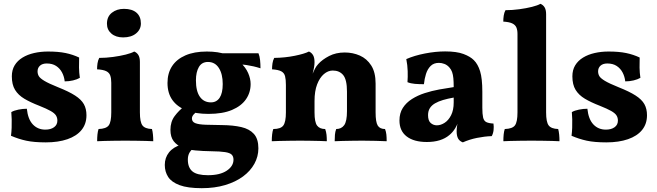

<svg xmlns="http://www.w3.org/2000/svg" viewBox="-20 -737 3444 1006"><path d="M394.6 -435.6Q393.6 -409.8 394 -382.5Q394.4 -355.2 398.4 -329.2Q384.2 -320.8 362.8 -315.7Q341.4 -310.6 319 -310.6Q316.4 -335.6 305.2 -357Q294 -378.4 274.2 -391.4Q254.4 -404.4 225 -404.4Q202.4 -404.4 189.6 -393Q176.8 -381.6 176.8 -363.2Q176.8 -349.2 183.4 -338Q190 -326.8 212.6 -313.2Q235.2 -299.6 284.4 -279.8Q340.8 -257.4 373.3 -236.5Q405.8 -215.6 419.4 -191.2Q433 -166.8 433 -133.2Q433 -87.6 407.2 -55.9Q381.4 -24.2 333.3 -7.6Q285.2 9 220 9Q157.6 9 117 0.1Q76.4 -8.8 37.6 -25.6Q40.2 -44.6 41 -67.3Q41.8 -90 41.3 -111.8Q40.8 -133.6 39.2 -149.6Q53.2 -158 76.4 -162.6Q99.6 -167.2 120.6 -167.2Q126.4 -112 152.2 -84.9Q178 -57.8 217.4 -57.8Q245.8 -57.8 263.2 -70.4Q280.6 -83 280.6 -105Q280.6 -120.6 273 -132.4Q265.4 -144.2 245.1 -155.7Q224.8 -167.2 185.8 -182.8Q139.6 -200.6 107.7 -219.6Q75.8 -238.6 58.9 -266.1Q42 -293.6 42 -337.2Q42 -370.4 56.8 -394.8Q71.6 -419.2 98 -435.3Q124.4 -451.4 158.8 -459.2Q193.2 -467 231.4 -467Q285.4 -467 323.3 -459.2Q361.2 -451.4 394.6 -435.6Z M489 3Q489 -16 490.6 -32.3Q492.2 -48.6 496.4 -61Q536.4 -62.2 549.7 -80.1Q563 -98 563 -148V-303.4Q563 -326.4 557.6 -341.5Q552.2 -356.6 536.2 -364.3Q520.2 -372 488.6 -373.8Q488.6 -389.6 490.9 -405.2Q493.2 -420.8 500 -433.6Q535.4 -433.6 572.3 -438.6Q609.2 -443.6 639 -451.1Q668.8 -458.6 683.2 -467Q697 -461.6 705 -448.7Q713 -435.8 713 -412.6V-148Q713 -98 726.2 -80.1Q739.4 -62.2 776.2 -61Q779.8 -48.6 781.4 -31.7Q783 -14.8 783 3Q769 2 745.2 1.5Q721.4 1 693.2 0.5Q665 0 636.4 0Q607.8 0 579.2 0.5Q550.6 1 526.8 1.5Q503 2 489 3ZM625.2 -541Q587 -541 563.7 -561Q540.4 -581 540.4 -612.8Q540.4 -650 566.2 -670.3Q592 -690.6 629.4 -690.6Q672 -690.6 695.1 -670.6Q718.2 -650.6 718.2 -614Q718.2 -582.6 692.9 -561.8Q667.6 -541 625.2 -541Z M1037.2 249Q963.6 249 921.2 233.2Q878.8 217.4 861.1 190.1Q843.4 162.8 843.4 127.2Q843.4 89.2 865.7 61.2Q888 33.2 931.6 20.2L1000.2 32.6Q978 51.8 971.1 66.1Q964.2 80.4 964.2 99Q964.2 141 988.2 161Q1012.2 181 1069.6 181Q1132.6 181 1168 157.3Q1203.4 133.6 1203.4 99.6Q1203.4 83 1194.2 73.5Q1185 64 1159.7 60Q1134.4 56 1085.8 55.4Q1042.6 54.8 1004.2 51.2Q965.8 47.6 936.4 36.2Q907 24.8 890 2.8Q873 -19.2 873 -56.6Q873 -99.2 895.2 -128.9Q917.4 -158.6 945.4 -179.4L1017.8 -156.4Q1003.2 -147.2 994.4 -137Q985.6 -126.8 985.6 -116.4Q985.6 -98.4 1003.8 -91.5Q1022 -84.6 1057.5 -83.4Q1093 -82.2 1144.4 -81.6Q1201.8 -81 1244.3 -71.2Q1286.8 -61.4 1310.3 -35.4Q1333.8 -9.4 1333.8 40.2Q1333.8 83.2 1312.9 121.1Q1292 159 1253.3 187.6Q1214.6 216.2 1159.8 232.6Q1105 249 1037.2 249ZM1072 -140.2Q1005.8 -140.2 957.5 -158.5Q909.2 -176.8 883.4 -212.8Q857.6 -248.8 857.6 -302.2Q857.6 -353.6 881.5 -390.2Q905.4 -426.8 951.6 -446.9Q997.8 -467 1064 -467Q1124.4 -467 1167.8 -451.1Q1211.2 -435.2 1239.2 -409.7Q1267.2 -384.2 1280.2 -354.3Q1293.2 -324.4 1293.2 -296.8Q1293.2 -252.2 1268.8 -216.9Q1244.4 -181.6 1195.5 -160.9Q1146.6 -140.2 1072 -140.2ZM1085.2 -200.6Q1114.6 -200.6 1130.8 -224.8Q1147 -249 1147 -296.8Q1147 -349.2 1126.7 -380.8Q1106.4 -412.4 1069.6 -412.4Q1037.4 -412.4 1022 -385.8Q1006.6 -359.2 1006.6 -315.8Q1006.6 -259.2 1027.3 -229.9Q1048 -200.6 1085.2 -200.6ZM1344.8 -379.2Q1327 -385 1308.4 -389.3Q1289.8 -393.6 1271.4 -396.3Q1253 -399 1236.6 -399.4L1137.2 -458H1334.2Q1340.6 -442.6 1342.7 -422.2Q1344.8 -401.8 1344.8 -379.2Z M1478 -208V-292Q1478 -320.4 1473.6 -337.7Q1469.2 -355 1453.8 -363.3Q1438.4 -371.6 1405.4 -373.8Q1405.4 -389.6 1407.7 -405.2Q1410 -420.8 1416.8 -433.6Q1473.6 -434.4 1524.4 -444.7Q1575.2 -455 1598.8 -467Q1612 -461.6 1620 -448.5Q1628 -435.4 1628 -411ZM1948 -148Q1948 -97.2 1959.2 -79.1Q1970.4 -61 1997.4 -61Q2002.8 -47.2 2004.4 -32.2Q2006 -17.2 2006 3Q1984 2 1948.2 1Q1912.4 0 1879 0Q1857.2 0 1828.6 0.5Q1800 1 1774.3 1.5Q1748.6 2 1733.6 3Q1733.6 -14.8 1734.9 -30.9Q1736.2 -47 1741.6 -61Q1768.6 -61 1783.3 -81Q1798 -101 1798 -154.6V-256.8Q1798 -319.4 1778.4 -343.4Q1758.8 -367.4 1723.6 -367.4Q1698.8 -367.4 1677 -348.8Q1655.2 -330.2 1641.6 -294.9Q1628 -259.6 1628 -207.6V-148Q1628 -96.8 1641.5 -78.9Q1655 -61 1683.8 -61Q1689.2 -46 1690.8 -31Q1692.4 -16 1692.4 3Q1677.8 2 1653.6 1.5Q1629.4 1 1602.7 0.5Q1576 0 1553 0Q1530 0 1501.1 0.5Q1472.2 1 1445.6 1.5Q1419 2 1404 3Q1404 -16 1405.9 -33Q1407.8 -50 1412 -61Q1451 -61 1464.5 -79.5Q1478 -98 1478 -148V-292L1628 -411Q1628 -399 1625.3 -383.4Q1622.6 -367.8 1618 -350.8Q1624 -364.8 1630.6 -377.6Q1637.2 -390.4 1647.4 -401.4Q1668.6 -425 1704.3 -443.5Q1740 -462 1786.4 -462Q1828.6 -462 1865.3 -445.9Q1902 -429.8 1925 -394Q1948 -358.2 1948 -299Z M2405 9Q2387.4 2.2 2380 -11.7Q2372.6 -25.6 2372.6 -48.8Q2372.6 -61.4 2375.1 -78.7Q2377.6 -96 2383 -111.4L2386.2 -115Q2378.4 -87 2365.2 -65.2Q2352 -43.4 2333.8 -28.8Q2313.2 -11.4 2283.9 -2.2Q2254.6 7 2216.4 7Q2148.6 7 2110.8 -22.1Q2073 -51.2 2073 -105.6Q2073 -144 2090.6 -171.5Q2108.2 -199 2138.3 -218.1Q2168.4 -237.2 2205.3 -249.1Q2242.2 -261 2281.5 -268.2Q2320.8 -275.4 2357.2 -280.6Q2357.2 -308.4 2355.4 -327.2Q2353.6 -346 2348.8 -359.5Q2344 -373 2335 -383Q2323.6 -396.2 2309 -401.9Q2294.4 -407.6 2279.6 -407.6Q2252.6 -407.6 2236.3 -391.3Q2220 -375 2212 -349.5Q2204 -324 2201.2 -295.8Q2175.8 -295.8 2154 -297.6Q2132.2 -299.4 2115 -306.4Q2117 -333.2 2116.1 -364.5Q2115.2 -395.8 2108.8 -427.4Q2151.2 -446 2206.8 -456.8Q2262.4 -467.6 2312.4 -467.6Q2372.8 -467.6 2408.6 -454.1Q2444.4 -440.6 2462.8 -421.8Q2484 -401 2495.6 -363.5Q2507.2 -326 2507.2 -256V-172.4Q2507.2 -139.6 2511.2 -121.7Q2515.2 -103.8 2527.8 -97.4Q2540.4 -91 2565.6 -89.6Q2568 -72.4 2566.1 -55.2Q2564.2 -38 2556.6 -23.8Q2518.4 -22.4 2478.9 -14.4Q2439.4 -6.4 2405 9ZM2269 -80.4Q2289.2 -80.4 2309.5 -93.4Q2329.8 -106.4 2343.5 -133.2Q2357.2 -160 2357.2 -200.4V-225.8Q2326.4 -220.4 2301.6 -213.1Q2276.8 -205.8 2259.1 -195.4Q2241.4 -185 2232.1 -170Q2222.8 -155 2222.8 -133.4Q2222.8 -104.8 2236.6 -92.6Q2250.4 -80.4 2269 -80.4Z M2617.4 3Q2617.4 -16 2619 -32.3Q2620.6 -48.6 2624.8 -61Q2664.8 -62.2 2678.1 -80.1Q2691.4 -98 2691.4 -148V-559.4Q2691.4 -580 2685.4 -593.6Q2679.4 -607.2 2663.4 -614.6Q2647.4 -622 2617 -623.8Q2617 -639.6 2619.3 -655.2Q2621.6 -670.8 2628.4 -683.6Q2663.8 -683.6 2700.9 -688.6Q2738 -693.6 2767.6 -701.1Q2797.2 -708.6 2811.6 -717Q2825.4 -711.6 2833.4 -698.7Q2841.4 -685.8 2841.4 -662.6V-148Q2841.4 -98 2854.6 -80.1Q2867.8 -62.2 2904.6 -61Q2908.2 -48.6 2909.8 -31.7Q2911.4 -14.8 2911.4 3Q2897 2 2873.4 1.5Q2849.8 1 2821.6 0.5Q2793.4 0 2764.8 0Q2736.2 0 2707.6 0.5Q2679 1 2655 1.5Q2631 2 2617.4 3Z M3331.6 -435.6Q3330.6 -409.8 3331 -382.5Q3331.4 -355.2 3335.4 -329.2Q3321.2 -320.8 3299.8 -315.7Q3278.4 -310.6 3256 -310.6Q3253.4 -335.6 3242.2 -357Q3231 -378.4 3211.2 -391.4Q3191.4 -404.4 3162 -404.4Q3139.4 -404.4 3126.6 -393Q3113.8 -381.6 3113.8 -363.2Q3113.8 -349.2 3120.4 -338Q3127 -326.8 3149.6 -313.2Q3172.2 -299.6 3221.4 -279.8Q3277.8 -257.4 3310.3 -236.5Q3342.8 -215.6 3356.4 -191.2Q3370 -166.8 3370 -133.2Q3370 -87.6 3344.2 -55.9Q3318.4 -24.2 3270.3 -7.6Q3222.2 9 3157 9Q3094.6 9 3054 0.1Q3013.4 -8.8 2974.6 -25.6Q2977.2 -44.6 2978 -67.3Q2978.8 -90 2978.3 -111.8Q2977.8 -133.6 2976.2 -149.6Q2990.2 -158 3013.4 -162.6Q3036.6 -167.2 3057.6 -167.2Q3063.4 -112 3089.2 -84.9Q3115 -57.8 3154.4 -57.8Q3182.8 -57.8 3200.2 -70.4Q3217.6 -83 3217.6 -105Q3217.6 -120.6 3210 -132.4Q3202.4 -144.2 3182.1 -155.7Q3161.8 -167.2 3122.8 -182.8Q3076.6 -200.6 3044.7 -219.6Q3012.8 -238.6 2995.9 -266.1Q2979 -293.6 2979 -337.2Q2979 -370.4 2993.8 -394.8Q3008.6 -419.2 3035 -435.3Q3061.4 -451.4 3095.8 -459.2Q3130.2 -467 3168.4 -467Q3222.4 -467 3260.3 -459.2Q3298.2 -451.4 3331.6 -435.6Z"/></svg>

Font: Vollkorn
Style: Regular
Weight: 400
Designer: Friedrich Althausen
Foundry: Friedrich Althausen
Version: Version 4.104